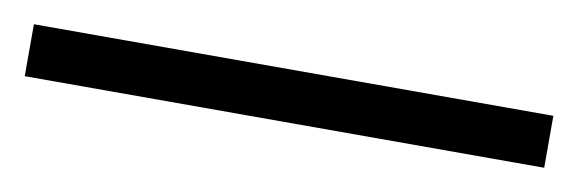

<svg xmlns="http://www.w3.org/2000/svg" viewBox="-24 9 547 182"><g transform="rotate(10 250.0 100.0)"><path d="M500 125V75H0V125Z"/></g></svg>

Font: XITS
Style: Italic
Weight: 400
Italic angle: -16.33°
Designer: MicroPress Inc., with final additions and corrections provided by Coen Hoffman, Elsevier (retired)
Version: Version 1.302